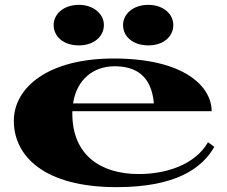

<svg xmlns="http://www.w3.org/2000/svg" viewBox="-20 -756 935 791"><path d="M460 15C704 15 812 -62 863 -151L837 -170C784 -78 666 -39 552 -39C391 -39 278 -120 278 -288V-298H852C852 -398 742 -515 448 -515C179 -515 37 -396 37 -258C37 -113 162 15 460 15ZM305 -569C366 -569 408 -605 408 -653C408 -698 366 -736 305 -736C242 -736 201 -698 201 -653C201 -605 242 -569 305 -569ZM591 -569C653 -569 694 -605 694 -653C694 -698 653 -736 591 -736C528 -736 487 -698 487 -653C487 -605 528 -569 591 -569ZM281 -330C296 -429 365 -483 452 -483C542 -483 604 -442 614 -330Z"/></svg>

Font: Sprat Extended
Style: Bold
Weight: 700
Width: 9
Designer: Ethan Nakache
Foundry: Collletttivo
Version: Version 2.000;Glyphs 3.2 (3217)